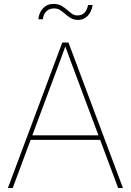

<svg xmlns="http://www.w3.org/2000/svg" viewBox="-20 -940 655 960"><path d="M19.5 0 291.5 -727.5H322.3L594.7 0H570.8L359.9 -563.5Q345.2 -602.5 330.8 -641.6Q316.4 -680.7 302.2 -719.7H311Q296.9 -680.7 282.5 -641.6Q268.1 -602.5 253.4 -563.5L43.5 0ZM127.4 -240.7V-263.2H487.3V-240.7ZM370.6 -840.3Q350.1 -840.3 335 -849.1Q319.8 -857.9 307.1 -869.1Q294.4 -880.4 281.2 -889.2Q268.1 -897.9 251 -897.9Q227.1 -897.9 211.9 -883.5Q196.8 -869.1 194.3 -843.8H171.9Q174.8 -877 195.3 -898.7Q215.8 -920.4 247.1 -920.4Q270 -920.4 285.9 -911.6Q301.8 -902.8 314.5 -891.6Q327.1 -880.4 339.4 -871.6Q351.6 -862.8 366.7 -862.8Q387.7 -862.8 401.1 -875Q414.6 -887.2 420.4 -915H443.4Q437.5 -880.4 418 -860.4Q398.4 -840.3 370.6 -840.3Z"/></svg>

Font: Inter 24pt Thin
Style: Regular
Weight: 250
Designer: Rasmus Andersson
Foundry: rsms
Version: Version 4.001;git-66647c0bb